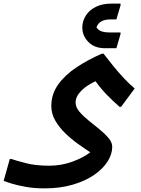

<svg xmlns="http://www.w3.org/2000/svg" viewBox="-50 -775 779 1059"><path d="M404 -623Q404 -658 423 -688.5Q442 -719 478 -737Q514 -755 564 -755H615V-746L592 -668H560Q530 -668 510.5 -658Q491 -648 482 -624Q495 -606 513 -601Q531 -596 553 -596H615V-588L592 -509H530Q471 -509 437.5 -543.5Q404 -578 404 -623ZM195 264Q138 264 91.5 255.5Q45 247 14 237.5Q-17 228 -30 223L4 102H13Q36 110 91 124.5Q146 139 221 139Q288 139 348.5 117Q409 95 448 65Q417 45 380 18.5Q343 -8 309.5 -40.5Q276 -73 254.5 -110.5Q233 -148 233 -190Q233 -256 271 -309Q309 -362 372.5 -404Q436 -446 512 -479H521Q545 -448 574 -412Q603 -376 634 -343Q665 -310 693 -287L618 -186H609Q569 -221 536.5 -255Q504 -289 477 -327Q458 -319 432 -302Q406 -285 386.5 -261Q367 -237 367 -209Q367 -184 387.5 -159.5Q408 -135 438 -111Q468 -87 498 -62.5Q528 -38 548.5 -14Q569 10 569 35Q569 75 543.5 115.5Q518 156 469.5 189.5Q421 223 351.5 243.5Q282 264 195 264Z"/></svg>

Font: Kufam SemiBold
Style: Regular
Weight: 600
Designer: Wael Morcos, Artur Schmal
Foundry: Original Type
Version: Version 1.300; ttfautohint (v1.8.3)